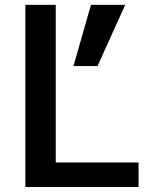

<svg xmlns="http://www.w3.org/2000/svg" viewBox="-20 -751 635 772"><path d="M345.7 -731.4H483.4L372.1 -485.4H275.4ZM204.1 -731.4V-97.7H537.1V1H82V-731.4Z"/></svg>

Font: Gen Shin Gothic Medium
Style: Regular
Weight: 500
Designer: [Source Han Sans]
Ryoko NISHIZUKA  (kana & ideographs); Paul D. Hunt (Latin, Greek & Cyrillic); Wenlong ZHANG  (bopomofo
Version: Version 1.002.20150607